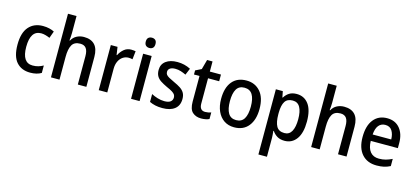

<svg xmlns="http://www.w3.org/2000/svg" viewBox="-75 -1368 4792 2216"><g transform="rotate(15 2321.0 -260.0)"><path d="M272 10Q167 10 107.5 -57.5Q48 -125 48 -266Q48 -408 110 -478.5Q172 -549 278 -549Q320 -549 355 -540.5Q390 -532 414 -519L384 -436Q359 -447 332 -454.5Q305 -462 280 -462Q152 -462 152 -267Q152 -77 278 -77Q315 -77 345.5 -86Q376 -95 404 -111V-22Q351 10 272 10Z M621 -557Q621 -533 619 -508.5Q617 -484 615 -467H621Q643 -508 682 -528.5Q721 -549 768 -549Q853 -549 897.5 -501.5Q942 -454 942 -356V0H840V-338Q840 -401 817.5 -432Q795 -463 747 -463Q676 -463 648.5 -414.5Q621 -366 621 -272V0H519V-760H621Z M1332 -549Q1345 -549 1359 -547.5Q1373 -546 1385 -544L1374 -445Q1364 -448 1351 -449.5Q1338 -451 1327 -451Q1290 -451 1259 -430.5Q1228 -410 1210 -372Q1192 -334 1192 -282V0H1090V-539H1170L1184 -445H1189Q1211 -489 1247 -519Q1283 -549 1332 -549Z M1528 -744Q1553 -744 1569 -729.5Q1585 -715 1585 -683Q1585 -651 1569 -636Q1553 -621 1528 -621Q1502 -621 1485.5 -636Q1469 -651 1469 -683Q1469 -715 1485.5 -729.5Q1502 -744 1528 -744ZM1578 -539V0H1476V-539Z M2050 -151Q2050 -72 1997.5 -31Q1945 10 1852 10Q1803 10 1765.5 1.5Q1728 -7 1697 -22V-116Q1728 -99 1770 -86Q1812 -73 1853 -73Q1903 -73 1926.5 -91.5Q1950 -110 1950 -142Q1950 -161 1941 -175.5Q1932 -190 1908.5 -205Q1885 -220 1839 -240Q1794 -261 1762 -282Q1730 -303 1713.5 -332Q1697 -361 1697 -405Q1697 -473 1748 -511Q1799 -549 1884 -549Q1928 -549 1967 -539.5Q2006 -530 2043 -511L2010 -432Q1979 -447 1947.5 -457Q1916 -467 1881 -467Q1840 -467 1818 -451.5Q1796 -436 1796 -409Q1796 -389 1806 -375.5Q1816 -362 1840.5 -348Q1865 -334 1909 -314Q1952 -295 1984 -274Q2016 -253 2033 -224Q2050 -195 2050 -151Z M2340 -75Q2358 -75 2377 -78.5Q2396 -82 2411 -88V-9Q2394 0 2368 5Q2342 10 2314 10Q2251 10 2211 -26Q2171 -62 2171 -154V-459H2105V-508L2176 -543L2208 -660H2273V-539H2406V-459H2273V-157Q2273 -75 2340 -75Z M2939 -270Q2939 -141 2879 -65.5Q2819 10 2708 10Q2639 10 2588 -24Q2537 -58 2508.5 -121Q2480 -184 2480 -270Q2480 -403 2540 -476Q2600 -549 2711 -549Q2813 -549 2876 -477Q2939 -405 2939 -270ZM2585 -270Q2585 -177 2615 -126.5Q2645 -76 2710 -76Q2775 -76 2805 -126Q2835 -176 2835 -270Q2835 -364 2804.5 -413.5Q2774 -463 2709 -463Q2644 -463 2614.5 -413.5Q2585 -364 2585 -270Z M3310 -549Q3400 -549 3452.5 -479Q3505 -409 3505 -270Q3505 -134 3452.5 -62Q3400 10 3311 10Q3258 10 3222 -12Q3186 -34 3164 -68H3158Q3160 -48 3162 -25.5Q3164 -3 3164 14V240H3062V-539H3145L3159 -467H3164Q3187 -505 3222 -527Q3257 -549 3310 -549ZM3285 -464Q3221 -464 3193 -420.5Q3165 -377 3164 -287V-268Q3164 -173 3191.5 -124.5Q3219 -76 3287 -76Q3345 -76 3373 -127.5Q3401 -179 3401 -271Q3401 -363 3373 -413.5Q3345 -464 3285 -464Z M3730 -557Q3730 -533 3728 -508.5Q3726 -484 3724 -467H3730Q3752 -508 3791 -528.5Q3830 -549 3877 -549Q3962 -549 4006.5 -501.5Q4051 -454 4051 -356V0H3949V-338Q3949 -401 3926.5 -432Q3904 -463 3856 -463Q3785 -463 3757.5 -414.5Q3730 -366 3730 -272V0H3628V-760H3730Z M4391 -549Q4489 -549 4543.5 -482.5Q4598 -416 4598 -307V-247H4274Q4276 -162 4312.5 -117.5Q4349 -73 4417 -73Q4461 -73 4497.5 -83Q4534 -93 4573 -112V-26Q4536 -7 4498 1.5Q4460 10 4411 10Q4298 10 4234.5 -62.5Q4171 -135 4171 -266Q4171 -402 4230 -475.5Q4289 -549 4391 -549ZM4390 -469Q4340 -469 4310.5 -432.5Q4281 -396 4276 -324H4498Q4497 -387 4471 -428Q4445 -469 4390 -469Z"/></g></svg>

Font: Noto Sans Kannada SemiCondensed Medium
Style: Regular
Weight: 500
Width: 4
Designer: Jelle Bosma - Monotype Design Team
Foundry: Monotype Imaging Inc.
Version: Version 2.005; ttfautohint (v1.8.4.7-5d5b)